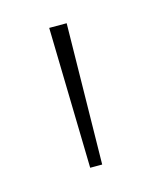

<svg xmlns="http://www.w3.org/2000/svg" viewBox="-55 -755 271 340"><g transform="rotate(-15 80.5 -585.0)"><path d="M97 -714 93 -456H71L65 -714Z"/></g></svg>

Font: Noto Sans Lao UI ExtCond Thin
Style: Regular
Weight: 100
Width: 2
Designer: Monotype Design Team
Foundry: Monotype Imaging Inc.
Version: Version 2.000; ttfautohint (v1.8.4.7-5d5b)